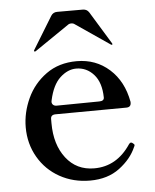

<svg xmlns="http://www.w3.org/2000/svg" viewBox="-52 -753 655 812"><g transform="rotate(-5 275.5 -347.5)"><path d="M498 -119Q498 -116 495 -111Q474 -62 423.5 -24Q373 14 298 14Q227 14 169.5 -18Q112 -50 79 -107Q46 -164 46 -234Q46 -296 73.5 -356Q101 -416 155 -455Q209 -494 285 -494Q366 -494 423.5 -442.5Q481 -391 497 -303V-299Q497 -280 477 -280L177 -278Q156 -278 156 -260V-242Q156 -151 200.5 -93.5Q245 -36 320 -36Q416 -36 475 -125Q479 -131 484 -131Q488 -131 492 -127Q498 -123 498 -119ZM165 -338 164 -332Q164 -324 169.5 -319Q175 -314 184 -314L365 -316Q386 -316 386 -331Q385 -395 354.5 -429Q324 -463 280 -463Q244 -463 211.5 -433Q179 -403 165 -338ZM109 -553 110 -556 195 -695Q204 -709 221 -709H330Q347 -709 356 -695L441 -556L442 -553Q442 -550 439 -550Q437 -550 436 -551L291 -650Q285 -655 276 -655Q267 -655 261 -650L116 -551L113 -550Q109 -550 109 -553Z"/></g></svg>

Font: Shippori Mincho B1 SemiBold
Style: Regular
Weight: 600
Designer: FONTDASU
Foundry: FONTDASU / Google Inc. / but / Adobe
Version: Version 3.110; ttfautohint (v1.8.3)